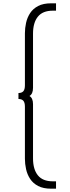

<svg xmlns="http://www.w3.org/2000/svg" viewBox="-20 -880 425 1160"><path d="M289.5 260H318.5V215.5H299Q238 215.5 208.8 179.2Q179.5 143 179.5 76.5V-250.5Q179.5 -287.5 158 -300Q179.5 -312.5 179.5 -349.5V-676.5Q179.5 -743 208.8 -779.2Q238 -815.5 299 -815.5H318.5V-860H289.5Q241.5 -860 210.5 -843.8Q179.5 -827.5 162 -800.8Q144.5 -774 137.5 -742Q130.5 -710 130.5 -679V-364.5Q130.5 -339.5 121 -328.8Q111.5 -318 91.5 -318V-282Q111.5 -282 121 -271.2Q130.5 -260.5 130.5 -235.5V79Q130.5 110 137.5 142Q144.5 174 162 200.8Q179.5 227.5 210.5 243.8Q241.5 260 289.5 260Z"/></svg>

Font: Spartan Light
Style: Regular
Weight: 300
Designer: Matt Bailey, Mirko Velimirovic
Foundry: Matt Bailey
Version: Version 1.003; ttfautohint (v1.8.3)